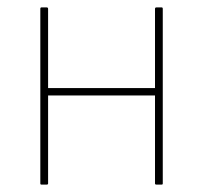

<svg xmlns="http://www.w3.org/2000/svg" viewBox="-20 -499 548 519"><path d="M403 0Q399 0 399 -3V-475Q399 -479 403 -479H417Q420 -479 420 -475V-3Q420 0 417 0ZM92 0Q89 0 89 -3V-475Q89 -479 92 -479H106Q110 -479 110 -475V-3Q110 0 106 0ZM105 -241V-261H404V-241Z"/></svg>

Font: Sofia Sans Semi Condensed Thin
Style: Regular
Weight: 250
Version: Version 4.100